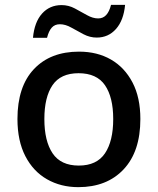

<svg xmlns="http://www.w3.org/2000/svg" viewBox="-20 -762 650 792"><path d="M559 -271Q559 -137 490 -63.5Q421 10 303 10Q231 10 174 -22.5Q117 -55 84.5 -118Q52 -181 52 -271Q52 -405 120 -477Q188 -549 306 -549Q381 -549 437.5 -516.5Q494 -484 526.5 -422Q559 -360 559 -271ZM163 -271Q163 -180 197 -129.5Q231 -79 305 -79Q379 -79 413 -129.5Q447 -180 447 -271Q447 -361 413 -410.5Q379 -460 304 -460Q230 -460 196.5 -410.5Q163 -361 163 -271ZM116 -606Q122 -671 153.5 -706Q185 -741 234 -741Q263 -741 289 -727Q315 -713 339 -699.5Q363 -686 385 -686Q405 -686 418 -700Q431 -714 438 -742H496Q490 -678 458.5 -642.5Q427 -607 379 -607Q351 -607 325 -620.5Q299 -634 274.5 -648Q250 -662 227 -662Q206 -662 193.5 -648Q181 -634 174 -606Z"/></svg>

Font: Noto Sans Kawi Medium
Style: Regular
Weight: 500
Designer: Fadhl Haqq
Version: Version 1.000